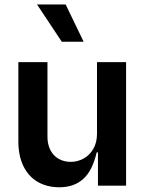

<svg xmlns="http://www.w3.org/2000/svg" viewBox="-20 -820 638 848"><path d="M242.9 7.1Q187.1 7.1 146.1 -17Q105.1 -41.2 82.9 -87.4Q60.7 -133.5 61.1 -198.2V-545.5H189.6V-218Q189.3 -183.9 201.9 -158.4Q214.5 -132.8 238.1 -119Q261.7 -105.1 292.6 -105.1Q321.7 -105.1 348.4 -119.3Q375 -133.5 391.7 -161.8Q408.4 -190 408.4 -229.4V-545.5H536.9V0H412.6V-147H407Q388.5 -66.1 347.5 -29.5Q306.5 7.1 242.9 7.1ZM252.8 -635.7 143.5 -800.4H269.9L349.4 -635.7Z"/></svg>

Font: Riot Sans
Style: Regular
Weight: 400
Designer: Rasmus Andersson
Foundry: rsms
Version: Version 3.005